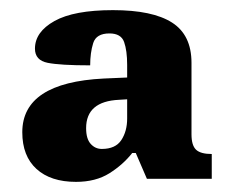

<svg xmlns="http://www.w3.org/2000/svg" viewBox="-20 -739 461 379"><path d="M130 -380Q80 -380 52 -405.5Q24 -431 24 -478Q24 -576 185 -584L231 -586V-611Q231 -639 225 -656Q219 -673 196 -673Q170 -673 164 -654Q158 -635 158 -610Q99 -610 74 -615Q49 -620 49 -643Q49 -676 87.5 -697.5Q126 -719 203 -719Q281 -719 319.5 -694.5Q358 -670 358 -615V-474Q358 -452 367 -443.5Q376 -435 398 -435V-386H270L248 -437H241Q223 -414 196 -397Q169 -380 130 -380ZM181 -445Q208 -445 219.5 -462.5Q231 -480 231 -505V-543L215 -542Q150 -539 150 -486Q150 -465 159 -455Q168 -445 181 -445Z"/></svg>

Font: Noto Serif Lao SemiCondensed Black
Style: Regular
Weight: 900
Width: 4
Designer: Monotype Design Team
Foundry: Monotype Imaging Inc.
Version: Version 2.003; ttfautohint (v1.8.4.7-5d5b)